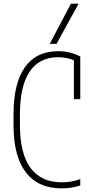

<svg xmlns="http://www.w3.org/2000/svg" viewBox="-20 -1020 540 1050"><path d="M316 10Q188 10 121 -78Q54 -166 54 -335V-395Q54 -564 116 -652Q178 -740 298 -740Q332 -740 362.5 -732.5Q393 -725 419 -711V-478H384V-710L401 -680Q360 -707 297 -707Q195 -707 142 -628Q89 -549 89 -394V-336Q89 -180 147 -101.5Q205 -23 318 -23Q347 -23 373.5 -28Q400 -33 419 -41V-6Q397 2 370.5 6Q344 10 316 10ZM289 -780H252L368 -1000H410Z"/></svg>

Font: M PLUS 1 Code ExtraLight
Style: Regular
Weight: 250
Designer: Coji Morishita
Foundry: UNDERFOREST DESIGN
Version: Version 1.002